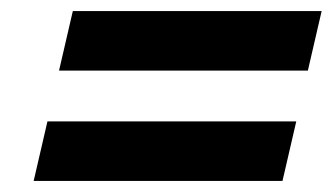

<svg xmlns="http://www.w3.org/2000/svg" viewBox="-20 -545 603 348"><path d="M87 -417 112 -525H563L538 -417ZM41 -217 66 -325H517L492 -217Z"/></svg>

Font: Instrument Sans
Style: Bold Italic
Weight: 700
Italic angle: -13°
Designer: Rodrigo Fuenzalida
Foundry: fragTYPE
Version: Version 1.000;gftools[0.9.28]